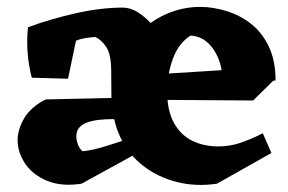

<svg xmlns="http://www.w3.org/2000/svg" viewBox="-20 -520 833 556"><path d="M608 12Q547 21 492 7Q437 -7 395 -39.5Q353 -72 329 -121.5Q305 -171 305 -234L365 -237L404 -444Q437 -471 477 -485.5Q517 -500 560 -500Q597 -500 636 -488Q675 -476 707 -451Q739 -426 758.5 -385Q778 -344 778 -287L622 -273Q627 -306 616.5 -339Q606 -372 584.5 -393.5Q563 -415 532 -417Q497 -395 480.5 -349.5Q464 -304 464 -256Q464 -200 483.5 -164.5Q503 -129 536.5 -112.5Q570 -96 612 -96Q645 -96 675 -106Q705 -116 741 -134L766 -77ZM216 12Q157 21 115 3Q73 -15 52 -47.5Q31 -80 31 -114Q31 -145 50 -177.5Q69 -210 112 -232L333 -237L332 -174L304 -175Q286 -175 267.5 -173Q249 -171 234 -166Q219 -161 210 -151Q201 -141 201 -125Q201 -114 205.5 -102Q210 -90 219 -82Q233 -83 252.5 -87.5Q272 -92 292 -98.5Q312 -105 329.5 -110.5Q347 -116 357 -120L369 -72ZM410 -157 303 -199 302 -314Q302 -361 288.5 -382.5Q275 -404 256 -413Q242 -412 226.5 -409.5Q211 -407 200 -402L177 -292L72 -295Q63 -330 60 -367Q57 -404 61 -441Q93 -453 129 -463.5Q165 -474 201 -482Q237 -490 271 -494Q305 -498 335 -498Q357 -498 377.5 -485.5Q398 -473 415.5 -454Q433 -435 446 -415ZM713 -229 415 -231 403 -303 688 -321 772 -287Z"/></svg>

Font: Eczar
Style: Bold
Weight: 700
Designer: Vaibhav Singh
Foundry: Rosetta Type Foundry
Version: Version 2.000